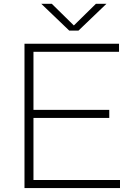

<svg xmlns="http://www.w3.org/2000/svg" viewBox="-20 -964 688 984"><path d="M105.5 0V-740H590V-698.5H151.5V-401H540V-359.5H151.5V-41.5H595V0ZM335 -807 191.5 -944.5H245.5L358.5 -833.5L471.5 -944.5H525.5L382 -807Z"/></svg>

Font: Encode Sans Exp XLt
Style: Regular
Weight: 200
Width: 7
Designer: Multiple Designers
Foundry: Impallari Type
Version: Version 3.002; ttfautohint (v1.8.3) -l 8 -r 50 -G 200 -x 14 